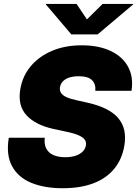

<svg xmlns="http://www.w3.org/2000/svg" viewBox="-20 -974 716 1003"><path d="M307.6 9.3Q211.9 9.3 143.3 -19Q74.7 -47.4 43 -106Q11.2 -164.6 25.9 -254.4H213.9Q210 -221.7 221.2 -199Q232.4 -176.3 257.6 -164.6Q282.7 -152.8 320.8 -152.8Q352.5 -152.8 375.5 -160.6Q398.4 -168.5 412.1 -182.4Q425.8 -196.3 428.7 -214.4Q431.6 -231.4 423.1 -243.9Q414.6 -256.3 392.1 -266.6Q369.6 -276.9 330.6 -285.2L259.8 -300.3Q166 -320.8 118.9 -371.3Q71.8 -421.9 85.9 -507.3Q97.2 -576.2 140.4 -627.9Q183.6 -679.7 252 -708.5Q320.3 -737.3 406.2 -737.3Q495.1 -737.3 557.6 -708Q620.1 -678.7 649.2 -625Q678.2 -571.3 667 -499.5H478Q481 -535.6 460.2 -555.7Q439.5 -575.7 391.6 -575.7Q361.3 -575.7 340.3 -568.4Q319.3 -561 307.9 -548.3Q296.4 -535.6 293.5 -519Q290.5 -502 298.6 -489Q306.6 -476.1 326.7 -466.8Q346.7 -457.5 380.4 -450.2L437.5 -437.5Q496.1 -424.3 536.1 -403.8Q576.2 -383.3 599.1 -355.2Q622.1 -327.1 629.4 -292Q636.7 -256.8 629.9 -214.8Q618.2 -143.1 577.1 -92.8Q536.1 -42.5 468.3 -16.6Q400.4 9.3 307.6 9.3ZM379.9 -953.6 434.1 -872.6 516.1 -953.6H675.8L675.3 -950.7L490.2 -794.4H352.5L219.7 -950.7L220.2 -953.6Z"/></svg>

Font: Inter 16pt Black
Style: Italic
Weight: 900
Italic angle: -9.3988°
Version: Version 4.001;git-66647c0bb